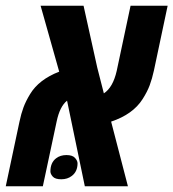

<svg xmlns="http://www.w3.org/2000/svg" viewBox="-45 -650 605 670"><path d="M540 -629.9 492.2 -404.3Q485.8 -375 477.3 -352.3Q468.8 -329.6 452.6 -304.2Q418.9 -251 342.8 -225.6L401.4 0H251L189 -298.8Q163.6 -278.3 152.8 -226.6L104.5 0H-24.9L22.9 -225.1Q28.8 -253.4 36.9 -275.1Q44.9 -296.9 60.1 -321.8Q90.8 -372.6 161.6 -399.9L96.7 -629.9H246.6L294.4 -414.1L317.4 -324.2Q349.1 -344.7 362.3 -402.8L410.6 -629.9ZM150.9 -97.7Q165.5 -108.9 186.8 -108.9Q208 -108.9 216.8 -98.9Q225.6 -88.9 225.6 -80.1Q225.6 -51.3 205.6 -36.1Q190.4 -24.4 168.9 -24.4Q147.5 -24.4 139.2 -33.7Q130.9 -43 130.9 -51.8Q130.9 -82.5 150.9 -97.7Z"/></svg>

Font: Open Sans Hebrew Condensed
Style: Bold Italic
Weight: 700
Width: 3
Italic angle: -12°
Foundry: Ascender Corporation, Yanek Iontef
Version: Version 2.001;PS 002.001;hotconv 1.0.70;makeotf.lib2.5.58329